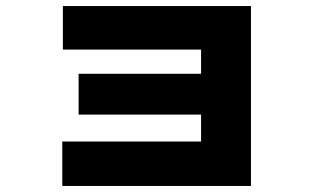

<svg xmlns="http://www.w3.org/2000/svg" viewBox="-20 -596 1040 635"><path d="M186 19V-128H645V-217H240V-352H645V-432H188V-576H810V19Z"/></svg>

Font: Murecho Black
Style: Regular
Weight: 900
Designer: Neil Summerour
Foundry: Positype
Version: Version 1.010; ttfautohint (v1.8.3)